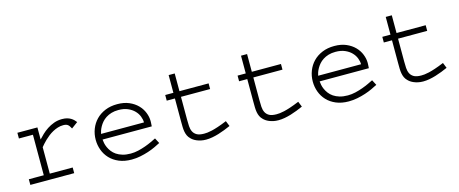

<svg xmlns="http://www.w3.org/2000/svg" viewBox="-38 -1044 3677 1538"><g transform="rotate(-15 1800.5 -274.5)"><path d="M249 -330.1Q264.2 -347.2 284.9 -366.9Q305.7 -386.7 331.5 -403.8Q357.4 -420.9 388.7 -432.4Q419.9 -443.8 456.1 -443.8Q479.5 -443.8 497.1 -439Q514.6 -434.1 527.8 -426.3Q541 -418.5 550.8 -408.7Q560.5 -398.9 567.9 -389.2L515.1 -350.1Q508.8 -361.8 503.2 -370.4Q497.6 -378.9 490.7 -384Q483.9 -389.2 475.1 -391.6Q466.3 -394 453.1 -394Q429.7 -394 407.7 -387.2Q385.7 -380.4 365.5 -369.4Q345.2 -358.4 327.4 -344.5Q309.6 -330.6 294.7 -316.2Q279.8 -301.8 268.3 -288.8Q256.8 -275.9 249 -266.1V-46.9H439V0H75.2V-46.9H199.2V-382.8H83V-430.2H249Z M1159.2 -57.1Q1139.2 -46.4 1112.1 -33.7Q1085 -21 1053 -10.5Q1021 0 985.4 7.1Q949.7 14.2 913.1 14.2Q853.5 14.2 808.6 -4.9Q763.7 -23.9 733.9 -55.7Q704.1 -87.4 689.2 -128.4Q674.3 -169.4 674.3 -213.4Q674.3 -260.3 690.7 -302.2Q707 -344.2 737.8 -376Q768.6 -407.7 813 -426.3Q857.4 -444.8 913.6 -444.8Q969.7 -444.8 1011.7 -426.8Q1053.7 -408.7 1081.8 -379.9Q1109.9 -351.1 1124 -315.4Q1138.2 -279.8 1138.2 -245.1Q1138.2 -239.3 1137.9 -232.7Q1137.7 -226.1 1137.2 -220Q1136.7 -213.9 1136.5 -208.7Q1136.2 -203.6 1136.2 -201.2H728Q729 -188 732.4 -170.7Q735.8 -153.3 744.1 -134.8Q752.4 -116.2 766.1 -98.1Q779.8 -80.1 800.5 -65.9Q821.3 -51.8 850.3 -43Q879.4 -34.2 918 -34.2Q949.7 -34.2 981.7 -41.7Q1013.7 -49.3 1042.7 -59.8Q1071.8 -70.3 1096.2 -81.8Q1120.6 -93.3 1136.2 -101.1ZM1084 -248Q1084 -272.5 1073.7 -298.8Q1063.5 -325.2 1042.2 -346.9Q1021 -368.7 988.5 -382.8Q956.1 -397 911.1 -397Q878.4 -397 852.5 -389.2Q826.7 -381.3 806.9 -368.4Q787.1 -355.5 773.2 -339.4Q759.3 -323.2 750 -306.6Q740.7 -290 735.4 -274.7Q730 -259.3 728 -248Z M1423.3 -416H1665V-369.1H1423.3V-180.2Q1423.3 -151.9 1424.8 -126Q1426.3 -100.1 1436 -80.1Q1445.8 -60.1 1466.8 -48.1Q1487.8 -36.1 1527.3 -36.1Q1539.6 -36.1 1554.7 -37.6Q1569.8 -39.1 1592 -44.2Q1614.3 -49.3 1645.3 -59.6Q1676.3 -69.8 1720.2 -87.9L1738.3 -43Q1714.4 -32.2 1688.2 -22Q1662.1 -11.7 1635.5 -3.7Q1608.9 4.4 1582 9.3Q1555.2 14.2 1530.3 14.2Q1506.8 14.2 1488 10Q1469.2 5.9 1454.1 -0.5Q1439 -6.8 1427.7 -14.6Q1416.5 -22.5 1409.2 -30.3Q1395.5 -43.5 1388.2 -59.1Q1380.9 -74.7 1377.4 -93.3Q1374 -111.8 1373.5 -133.3Q1373 -154.8 1373 -180.2V-369.1H1305.2V-416H1373V-563H1423.3Z M2023.4 -416H2265.1V-369.1H2023.4V-180.2Q2023.4 -151.9 2024.9 -126Q2026.4 -100.1 2036.1 -80.1Q2045.9 -60.1 2066.9 -48.1Q2087.9 -36.1 2127.4 -36.1Q2139.6 -36.1 2154.8 -37.6Q2169.9 -39.1 2192.1 -44.2Q2214.4 -49.3 2245.4 -59.6Q2276.4 -69.8 2320.3 -87.9L2338.4 -43Q2314.5 -32.2 2288.3 -22Q2262.2 -11.7 2235.6 -3.7Q2209 4.4 2182.1 9.3Q2155.3 14.2 2130.4 14.2Q2106.9 14.2 2088.1 10Q2069.3 5.9 2054.2 -0.5Q2039.1 -6.8 2027.8 -14.6Q2016.6 -22.5 2009.3 -30.3Q1995.6 -43.5 1988.3 -59.1Q1981 -74.7 1977.5 -93.3Q1974.1 -111.8 1973.6 -133.3Q1973.1 -154.8 1973.1 -180.2V-369.1H1905.3V-416H1973.1V-563H2023.4Z M2959.5 -57.1Q2939.5 -46.4 2912.4 -33.7Q2885.3 -21 2853.3 -10.5Q2821.3 0 2785.6 7.1Q2750 14.2 2713.4 14.2Q2653.8 14.2 2608.9 -4.9Q2564 -23.9 2534.2 -55.7Q2504.4 -87.4 2489.5 -128.4Q2474.6 -169.4 2474.6 -213.4Q2474.6 -260.3 2491 -302.2Q2507.3 -344.2 2538.1 -376Q2568.8 -407.7 2613.3 -426.3Q2657.7 -444.8 2713.9 -444.8Q2770 -444.8 2812 -426.8Q2854 -408.7 2882.1 -379.9Q2910.2 -351.1 2924.3 -315.4Q2938.5 -279.8 2938.5 -245.1Q2938.5 -239.3 2938.2 -232.7Q2938 -226.1 2937.5 -220Q2937 -213.9 2936.8 -208.7Q2936.5 -203.6 2936.5 -201.2H2528.3Q2529.3 -188 2532.7 -170.7Q2536.1 -153.3 2544.4 -134.8Q2552.7 -116.2 2566.4 -98.1Q2580.1 -80.1 2600.8 -65.9Q2621.6 -51.8 2650.6 -43Q2679.7 -34.2 2718.3 -34.2Q2750 -34.2 2782 -41.7Q2814 -49.3 2843 -59.8Q2872.1 -70.3 2896.5 -81.8Q2920.9 -93.3 2936.5 -101.1ZM2884.3 -248Q2884.3 -272.5 2874 -298.8Q2863.8 -325.2 2842.5 -346.9Q2821.3 -368.7 2788.8 -382.8Q2756.3 -397 2711.4 -397Q2678.7 -397 2652.8 -389.2Q2627 -381.3 2607.2 -368.4Q2587.4 -355.5 2573.5 -339.4Q2559.6 -323.2 2550.3 -306.6Q2541 -290 2535.6 -274.7Q2530.3 -259.3 2528.3 -248Z M3223.6 -416H3465.3V-369.1H3223.6V-180.2Q3223.6 -151.9 3225.1 -126Q3226.6 -100.1 3236.3 -80.1Q3246.1 -60.1 3267.1 -48.1Q3288.1 -36.1 3327.6 -36.1Q3339.8 -36.1 3355 -37.6Q3370.1 -39.1 3392.3 -44.2Q3414.6 -49.3 3445.6 -59.6Q3476.6 -69.8 3520.5 -87.9L3538.6 -43Q3514.6 -32.2 3488.5 -22Q3462.4 -11.7 3435.8 -3.7Q3409.2 4.4 3382.3 9.3Q3355.5 14.2 3330.6 14.2Q3307.1 14.2 3288.3 10Q3269.5 5.9 3254.4 -0.5Q3239.3 -6.8 3228 -14.6Q3216.8 -22.5 3209.5 -30.3Q3195.8 -43.5 3188.5 -59.1Q3181.2 -74.7 3177.7 -93.3Q3174.3 -111.8 3173.8 -133.3Q3173.3 -154.8 3173.3 -180.2V-369.1H3105.5V-416H3173.3V-563H3223.6Z"/></g></svg>

Font: Ethiopic Sadiss
Style: Regular
Weight: 400
Designer: abass alamnehe
Foundry: Senamirmir Project
Version: Version 5.100